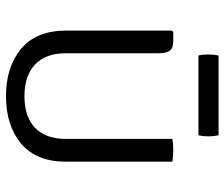

<svg xmlns="http://www.w3.org/2000/svg" viewBox="-74 -662 748 640"><g transform="rotate(90 300.0 -342.0)"><path d="M519 -188Q519 -89 458.8 -38.5Q398.5 12 300.5 12Q203 12 142.5 -38.5Q82 -89 82 -188V-540.5L87 -545.5H116.5Q141 -545.5 149.2 -533.5Q157.5 -521.5 157.5 -496.5V-188Q157.5 -120.5 194.8 -85Q232 -49.5 300.5 -49.5Q369.5 -49.5 406.2 -85Q443 -120.5 443 -188V-542.5Q457.5 -545.5 479.5 -545.5Q489.5 -545.5 500 -544.8Q510.5 -544 519 -542.5ZM165 -629.5Q161.5 -644 161.5 -662Q161.5 -680.5 165 -696.5H431Q434.5 -680.5 434.5 -662Q434.5 -644 431 -629.5Z"/></g></svg>

Font: Signika SC Light
Style: Regular
Weight: 300
Designer: Anna Giedryś
Foundry: Anna Giedryś
Version: Version 2.000; ttfautohint (v1.8.3) -l 8 -r 50 -G 200 -x 9 -